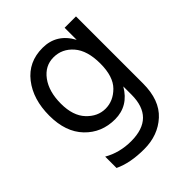

<svg xmlns="http://www.w3.org/2000/svg" viewBox="-197 -633 944 944"><g transform="rotate(-45 274.5 -161.0)"><path d="M261.5 -443Q202 -443 164 -391.5Q126 -340 126 -256Q126 -172 168 -127.5Q210 -83 264 -83Q318 -83 360.5 -125.5Q403 -168 403 -258.5Q403 -349 362 -396Q321 -443 261.5 -443ZM482 -41Q482 75 418 133.5Q354 192 257.5 192Q161 192 96 161V82Q160 119 240 119Q403 119 403 -42V-99Q353 -13 260 -13Q167 -13 105.5 -77Q44 -141 44 -254.5Q44 -368 101 -441Q158 -514 256 -514Q354 -514 403 -423V-507H482Z"/></g></svg>

Font: Hind Jalandhar
Style: Regular
Weight: 400
Designer: Namrata Goyal
Foundry: Indian Type Foundry
Version: Version 0.702;PS 1.0;hotconv 1.0.81;makeotf.lib2.5.63406